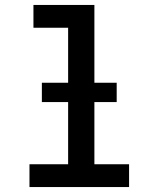

<svg xmlns="http://www.w3.org/2000/svg" viewBox="-20 -755 640 775"><path d="M99 0V-92H255V-643H115V-735H361V-92H501V0ZM149 -343V-421H451V-343Z"/></svg>

Font: Iosevka Slab Semibold Extended
Style: Regular
Weight: 600
Width: 7
Monospace: yes
Designer: Belleve Invis
Foundry: Belleve Invis
Version: Version 11.1.0; ttfautohint (v1.8.3)